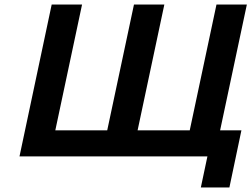

<svg xmlns="http://www.w3.org/2000/svg" viewBox="-20 -690 1109 847"><path d="M66 0H895L866 137H992L1045 -115H951L1069 -670H935L817 -115H587L705 -670H571L453 -115H224L342 -670H208Z"/></svg>

Font: LT Wave Text Bold Italic
Style: Regular
Weight: 700
Designer: Daniel Lyons
Version: Version 2.5 (Glyphs App)